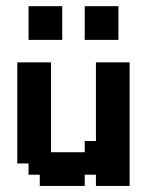

<svg xmlns="http://www.w3.org/2000/svg" viewBox="-20 -613 484 633"><path d="M259.3 -592.6H370.4V-481.5H259.3ZM74.1 -592.6H185.2V-481.5H74.1ZM74.1 -74.1H37V-407.4H148.1V-111.1H259.3V-148.1H296.3V-407.4H407.4V0H296.3V-37H259.3V0H111.1V-37H74.1Z"/></svg>

Font: Jersey 15
Style: Regular
Weight: 400
Designer: Sarah Cadigan-Fried
Version: Version 1.001; ttfautohint (v1.8.4.7-5d5b)